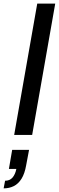

<svg xmlns="http://www.w3.org/2000/svg" viewBox="-63 -743 324 1057"><path d="M15 0 142 -723H241L114 0ZM-43 294 -35 252Q-9 252 6 234.5Q21 217 27 187H-14L4 82H97L81 167Q73 213 55.5 241Q38 269 13 281.5Q-12 294 -43 294Z"/></svg>

Font: Archivo SemiCondensed Medium
Style: Italic
Weight: 500
Width: 4
Italic angle: -10°
Designer: Hector Gatti
Foundry: Omnibus-Type
Version: Version 2.001